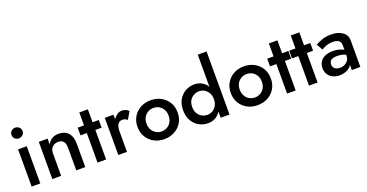

<svg xmlns="http://www.w3.org/2000/svg" viewBox="-34 -1500 4270 2231"><g transform="rotate(-20 2101.0 -385.0)"><path d="M65 -643Q65 -671 85 -690Q105 -709 133 -709Q161 -709 181.5 -690Q202 -671 202 -643Q202 -615 181.5 -596Q161 -577 133 -577Q105 -577 85 -596Q65 -615 65 -643ZM80 -460H187V0H80Z M632 -280Q632 -383 547 -383Q501 -383 473 -355Q445 -327 445 -280V0H336V-460H445V-389Q489 -470 583 -470Q661 -470 702 -422.5Q743 -375 743 -293V0H632Z M817 -460H895V-620H1001V-460H1078V-365H1001V0H895V-365H817Z M1396 -345Q1381 -357 1368 -363Q1355 -369 1335 -369Q1295 -369 1277 -338.5Q1259 -308 1259 -259V0H1152V-460H1259V-405Q1280 -435 1307.5 -453Q1335 -471 1364 -471Q1389 -471 1411 -462.5Q1433 -454 1449 -436Z M1473 -230Q1473 -301 1505.5 -355Q1538 -409 1594 -439.5Q1650 -470 1721 -470Q1791 -470 1847.5 -439.5Q1904 -409 1936.5 -355Q1969 -301 1969 -230Q1969 -159 1936.5 -105Q1904 -51 1847.5 -20.5Q1791 10 1721 10Q1650 10 1594 -20.5Q1538 -51 1505.5 -105Q1473 -159 1473 -230ZM1584 -230Q1584 -166 1623.5 -125.5Q1663 -85 1721 -85Q1779 -85 1818.5 -125.5Q1858 -166 1858 -230Q1858 -295 1818.5 -335Q1779 -375 1721 -375Q1663 -375 1623.5 -335Q1584 -295 1584 -230Z M2037 -230Q2037 -306 2068 -359.5Q2099 -413 2150 -441.5Q2201 -470 2261 -470Q2311 -470 2351.5 -447.5Q2392 -425 2418 -383V-780H2527V0H2418V-77Q2392 -35 2351.5 -12.5Q2311 10 2261 10Q2201 10 2150 -18.5Q2099 -47 2068 -100.5Q2037 -154 2037 -230ZM2149 -230Q2149 -161 2190 -122.5Q2231 -84 2287 -84Q2319 -84 2349 -101Q2379 -118 2398.5 -150.5Q2418 -183 2418 -230Q2418 -277 2398.5 -309.5Q2379 -342 2349 -359Q2319 -376 2287 -376Q2231 -376 2190 -337.5Q2149 -299 2149 -230Z M2626 -230Q2626 -301 2658.5 -355Q2691 -409 2747 -439.5Q2803 -470 2874 -470Q2944 -470 3000.5 -439.5Q3057 -409 3089.5 -355Q3122 -301 3122 -230Q3122 -159 3089.5 -105Q3057 -51 3000.5 -20.5Q2944 10 2874 10Q2803 10 2747 -20.5Q2691 -51 2658.5 -105Q2626 -159 2626 -230ZM2737 -230Q2737 -166 2776.5 -125.5Q2816 -85 2874 -85Q2932 -85 2971.5 -125.5Q3011 -166 3011 -230Q3011 -295 2971.5 -335Q2932 -375 2874 -375Q2816 -375 2776.5 -335Q2737 -295 2737 -230Z M3161 -460H3239V-620H3345V-460H3422V-365H3345V0H3239V-365H3161Z M3432 -460H3510V-620H3616V-460H3693V-365H3616V0H3510V-365H3432Z M3801 -340 3757 -416Q3789 -435 3838 -453Q3887 -471 3952 -471Q4036 -471 4090.5 -433.5Q4145 -396 4145 -328V0H4039V-63Q4017 -26 3974 -8Q3931 10 3887 10Q3843 10 3806.5 -7Q3770 -24 3748 -57Q3726 -90 3726 -137Q3726 -204 3773 -243.5Q3820 -283 3906 -283Q3951 -283 3984 -273Q4017 -263 4039 -251V-307Q4039 -349 4011.5 -366Q3984 -383 3941 -383Q3892 -383 3854 -367Q3816 -351 3801 -340ZM3835 -143Q3835 -108 3859 -89.5Q3883 -71 3921 -71Q3969 -71 4004 -100.5Q4039 -130 4039 -183V-190Q3991 -212 3932 -212Q3881 -212 3858 -193.5Q3835 -175 3835 -143Z"/></g></svg>

Font: Jost* Medium
Style: Regular
Weight: 500
Version: Version 3.7